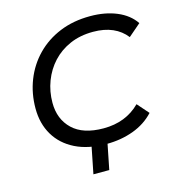

<svg xmlns="http://www.w3.org/2000/svg" viewBox="-123 -815 1000 1076"><g transform="rotate(-15 377.0 -277.5)"><path d="M402 8Q296 8 221.5 -29Q147 -66 107.5 -132.5Q68 -199 68 -287Q68 -374 98 -450.5Q128 -527 184.5 -585Q241 -643 320 -675.5Q399 -708 497 -708Q584 -708 651 -680Q718 -652 754 -599L682 -537Q651 -577 603 -598Q555 -619 490 -619Q415 -619 355.5 -593Q296 -567 254.5 -522Q213 -477 190.5 -418Q168 -359 168 -293Q168 -198 229 -139.5Q290 -81 409 -81Q538 -81 621 -164L679 -98Q630 -45 558 -18.5Q486 8 402 8ZM413 -23 378 153H286L321 -23Z"/></g></svg>

Font: Montserrat Medium
Style: Italic
Weight: 500
Italic angle: -11.3°
Designer: Julieta Ulanovsky
Foundry: Julieta Ulanovsky
Version: Version 9.000; ttfautohint (v1.8.4.7-5d5b)